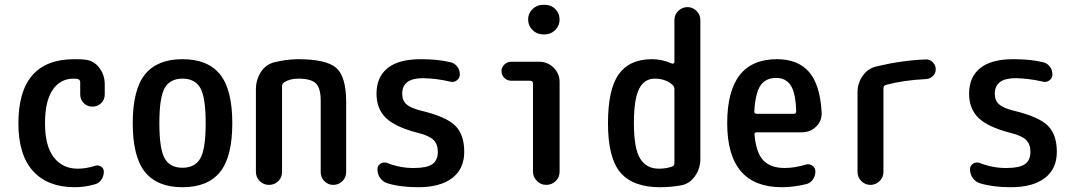

<svg xmlns="http://www.w3.org/2000/svg" viewBox="-20 -780 4540 810"><path d="M294.9 9.8Q181.6 9.8 119.6 -58.1Q57.6 -126 57.6 -259.8Q57.6 -529.3 292 -530.3Q325.2 -530.3 339.8 -528.3Q376 -524.4 398.9 -494.1Q421.9 -463.9 421.9 -424.8V-381.8Q421.9 -359.4 406.7 -344.7Q391.6 -330.1 369.6 -330.1Q347.7 -330.1 333 -345.2Q318.4 -360.4 318.4 -381.8V-433.6Q318.4 -444.3 305.7 -447.3Q300.8 -448.2 290 -448.2Q234.4 -448.2 202.1 -400.9Q169.9 -353.5 169.9 -259.8Q169.9 -164.1 207 -116.2Q244.1 -68.4 307.6 -68.4Q343.8 -68.4 379.9 -80.1Q393.6 -85 405.8 -77.6Q418 -70.3 418 -55.7Q418 -37.1 407.7 -22Q397.5 -6.8 378.9 -2Q336.9 9.8 294.9 9.8Z M825.2 -408.7Q802.7 -448.2 750 -448.2Q697.3 -448.2 674.8 -408.7Q652.3 -369.1 652.3 -260.3Q652.3 -151.4 674.8 -111.8Q697.3 -72.3 750 -72.3Q802.7 -72.3 825.2 -111.8Q847.7 -151.4 847.7 -260.3Q847.7 -369.1 825.2 -408.7ZM908.2 -54.2Q856.4 9.8 750 9.8Q643.6 9.8 591.8 -54.2Q540 -118.2 540 -260.3Q540 -402.3 591.8 -466.3Q643.6 -530.3 750 -530.3Q856.4 -530.3 908.2 -466.3Q960 -402.3 960 -260.3Q960 -118.2 908.2 -54.2Z M1059.6 -54.7V-402.3Q1059.6 -443.4 1080.6 -476.1Q1101.6 -508.8 1138.7 -517.6Q1185.5 -529.3 1235.4 -530.3Q1357.4 -530.3 1398.9 -493.2Q1440.4 -456.1 1440.4 -349.6V-53.7Q1440.4 -31.2 1424.3 -15.6Q1408.2 0 1386.2 0Q1364.3 0 1348.6 -15.6Q1333 -31.2 1333 -53.7V-355.5Q1333 -408.2 1312.5 -428.2Q1292 -448.2 1238.3 -448.2Q1202.1 -448.2 1178.7 -432.6Q1169.9 -426.8 1169.9 -415V-54.7Q1169.9 -31.2 1153.8 -15.6Q1137.7 0 1114.7 0Q1091.8 0 1075.7 -16.1Q1059.6 -32.2 1059.6 -54.7Z M1742.2 -219.7Q1647.5 -244.1 1607.9 -282.7Q1568.4 -321.3 1568.4 -384.8Q1568.4 -455.1 1615.2 -492.7Q1662.1 -530.3 1754.9 -530.3Q1828.1 -530.3 1879.9 -517.6Q1897.5 -513.7 1908.7 -499.5Q1919.9 -485.4 1919.9 -465.8Q1919.9 -450.2 1907.2 -440.9Q1894.5 -431.6 1879.9 -435.5Q1821.3 -449.2 1764.6 -450.2Q1676.8 -450.2 1676.8 -384.8Q1676.8 -356.4 1694.3 -340.3Q1711.9 -324.2 1754.9 -313.5Q1861.3 -288.1 1899.9 -250.5Q1938.5 -212.9 1938.5 -139.6Q1938.5 -67.4 1887.7 -28.8Q1836.9 9.8 1745.1 9.8Q1668 9.8 1614.3 -6.8Q1595.7 -12.7 1584 -28.8Q1572.3 -44.9 1572.3 -66.4Q1572.3 -81.1 1585 -89.4Q1597.7 -97.7 1612.3 -92.8Q1669.9 -70.3 1727.5 -71.3Q1780.3 -71.3 1803.7 -87.4Q1827.1 -103.5 1827.1 -139.6Q1827.1 -171.9 1808.6 -189.9Q1790 -208 1742.2 -219.7Z M2135.7 -439.5Q2120.1 -439.5 2107.9 -451.2Q2095.7 -462.9 2095.7 -480.5Q2095.7 -496.1 2107.9 -507.8Q2120.1 -519.5 2135.7 -519.5H2254.9Q2290 -519.5 2315.4 -494.6Q2340.8 -469.7 2340.8 -434.6V-55.7Q2340.8 -32.2 2324.2 -16.1Q2307.6 0 2284.7 0Q2261.7 0 2245.1 -16.6Q2228.5 -33.2 2228.5 -55.7V-427.7Q2228.5 -438.5 2216.8 -439.5ZM2278.3 -759.8Q2304.7 -759.8 2322.8 -741.7Q2340.8 -723.6 2340.8 -697.8Q2340.8 -671.9 2322.3 -653.3Q2303.7 -634.8 2278.3 -634.8H2271.5Q2245.1 -634.8 2226.6 -653.3Q2208 -671.9 2208 -697.8Q2208 -723.6 2226.6 -741.7Q2245.1 -759.8 2271.5 -759.8Z M2742.2 -448.2Q2698.2 -448.2 2676.3 -405.3Q2654.3 -362.3 2654.3 -259.8Q2654.3 -153.3 2680.7 -110.8Q2707 -68.4 2759.8 -68.4Q2790 -68.4 2814.5 -77.1Q2825.2 -80.1 2825.2 -91.8V-403.3Q2825.2 -415 2817.4 -421.9Q2788.1 -448.2 2742.2 -448.2ZM2764.6 9.8Q2650.4 9.8 2597.7 -51.8Q2544.9 -113.3 2544.9 -259.8Q2544.9 -403.3 2590.3 -466.8Q2635.7 -530.3 2730.5 -530.3Q2773.4 -530.3 2815.4 -511.7Q2819.3 -510.7 2822.3 -512.7Q2825.2 -514.6 2825.2 -518.6V-695.3Q2825.2 -718.8 2841.8 -734.4Q2858.4 -750 2880.4 -750Q2902.3 -750 2918.5 -733.9Q2934.6 -717.8 2934.6 -695.3V-108.4Q2934.6 -69.3 2912.1 -37.1Q2889.6 -4.9 2853.5 2Q2808.6 9.8 2764.6 9.8Z M3254.9 -451.2Q3210.9 -451.2 3189 -420.4Q3167 -389.6 3162.1 -310.5Q3162.1 -299.8 3172.9 -299.8H3328.1Q3338.9 -299.8 3338.9 -310.5Q3336.9 -386.7 3316.4 -418.9Q3295.9 -451.2 3254.9 -451.2ZM3278.3 9.8Q3047.9 9.8 3047.9 -260.3Q3047.9 -530.3 3257.8 -530.3Q3345.7 -530.3 3392.6 -477.1Q3439.5 -423.8 3446.3 -306.6Q3448.2 -270.5 3423.3 -246.1Q3398.4 -221.7 3361.3 -221.7H3172.9Q3161.1 -221.7 3163.1 -211.9Q3169.9 -134.8 3200.7 -103Q3231.4 -71.3 3290 -71.3Q3332 -71.3 3380.9 -85.9Q3394.5 -89.8 3407.2 -81.1Q3419.9 -72.3 3419.9 -56.6Q3419.9 -38.1 3409.2 -22.5Q3398.4 -6.8 3379.9 -2.9Q3327.1 9.8 3278.3 9.8Z M3597.7 -54.7V-391.6Q3597.7 -429.7 3620.1 -460.9Q3642.6 -492.2 3678.7 -500Q3784.2 -525.4 3885.7 -529.3Q3902.3 -530.3 3915 -517.6Q3927.7 -504.9 3927.7 -487.8Q3927.7 -470.7 3915.5 -459Q3903.3 -447.3 3884.8 -446.3Q3789.1 -441.4 3717.8 -421.9Q3707 -418.9 3707 -407.2V-54.7Q3707 -31.2 3690.4 -15.6Q3673.8 0 3651.9 0Q3629.9 0 3613.8 -16.1Q3597.7 -32.2 3597.7 -54.7Z M4242.2 -219.7Q4147.5 -244.1 4107.9 -282.7Q4068.4 -321.3 4068.4 -384.8Q4068.4 -455.1 4115.2 -492.7Q4162.1 -530.3 4254.9 -530.3Q4328.1 -530.3 4379.9 -517.6Q4397.5 -513.7 4408.7 -499.5Q4419.9 -485.4 4419.9 -465.8Q4419.9 -450.2 4407.2 -440.9Q4394.5 -431.6 4379.9 -435.5Q4321.3 -449.2 4264.6 -450.2Q4176.8 -450.2 4176.8 -384.8Q4176.8 -356.4 4194.3 -340.3Q4211.9 -324.2 4254.9 -313.5Q4361.3 -288.1 4399.9 -250.5Q4438.5 -212.9 4438.5 -139.6Q4438.5 -67.4 4387.7 -28.8Q4336.9 9.8 4245.1 9.8Q4168 9.8 4114.3 -6.8Q4095.7 -12.7 4084 -28.8Q4072.3 -44.9 4072.3 -66.4Q4072.3 -81.1 4085 -89.4Q4097.7 -97.7 4112.3 -92.8Q4169.9 -70.3 4227.5 -71.3Q4280.3 -71.3 4303.7 -87.4Q4327.1 -103.5 4327.1 -139.6Q4327.1 -171.9 4308.6 -189.9Q4290 -208 4242.2 -219.7Z"/></svg>

Font: Rounded-X Mgen+ 1mn medium
Style: Regular
Weight: 500
Designer: [Source Han Sans]
Ryoko NISHIZUKA  (kana & ideographs); Paul D. Hunt (Latin, Greek & Cyrillic); Wenlong ZHANG  (bopomofo
Version: Version 1.059.20150602